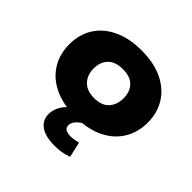

<svg xmlns="http://www.w3.org/2000/svg" viewBox="-179 -694 1080 1080"><g transform="rotate(45 361.0 -154.0)"><path d="M362 11Q264 11 193.5 -22.5Q123 -56 86 -116Q49 -176 49 -254Q49 -332 86 -391Q123 -450 193.5 -483.5Q264 -517 361 -517Q460 -517 529.5 -483.5Q599 -450 636 -391Q673 -332 673 -254Q673 -176 636 -116Q599 -56 529.5 -22.5Q460 11 362 11ZM362 -138Q421 -138 450.5 -170.5Q480 -203 480 -254Q480 -306 450.5 -337Q421 -368 361 -368Q302 -368 272 -337Q242 -306 242 -254Q242 -203 272.5 -170.5Q303 -138 362 -138ZM394 209Q321 209 282.5 182Q244 155 244 107Q244 61 276.5 20Q309 -21 368 -49L427 0Q408 11 394.5 22.5Q381 34 374 46.5Q367 59 367 72Q367 91 381 99.5Q395 108 418 108Q435 108 449 105.5Q463 103 479 99L500 191Q471 201 447 205Q423 209 394 209Z"/></g></svg>

Font: Nunito Sans 7pt SemiExpanded Black
Style: Regular
Weight: 900
Width: 6
Designer: Vernon Adams
Foundry: Vernon Adams
Version: Version 3.101;gftools[0.9.27]